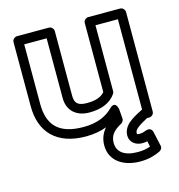

<svg xmlns="http://www.w3.org/2000/svg" viewBox="-114 -653 915 984"><g transform="rotate(-15 343.5 -161.0)"><path d="M324 -79C389 -79 437 -100 464 -140C467 -144 468 -150 468 -154V-503H587V-24C586 -24 584 -22 583 -22C553 -7 530 6 512 21C492 38 479 60 479 86C479 121 509 143 543 143C554 143 564 142 571 140L577 170C558 177 538 181 510 181C438 181 402 151 402 104C402 64 423 41 465 18C474 13 479 2 478 -6L474 -56C474 -56 466 -107 431 -72C398 -39 350 -15 275 -15C142 -15 90 -76 90 -187V-503H209V-186C209 -121 252 -79 324 -79ZM324 -129C273 -129 259 -147 259 -186V-528C259 -539 249 -553 234 -553H65C54 -553 40 -543 40 -528V-187C40 -52 118 35 275 35C317 35 353 28 385 16C365 39 352 68 352 104C352 189 425 231 510 231C556 231 590 220 617 207C626 202 634 192 631 180L614 103C609 81 591 81 581 84C567 89 559 93 543 93C527 93 529 91 529 86C529 77 533 69 544 60C556 50 575 38 600 25H612C623 25 637 15 637 0V-528C637 -539 627 -553 612 -553H443C432 -553 418 -543 418 -528V-162C403 -143 375 -129 324 -129Z"/></g></svg>

Font: Asimov
Style: XWidOu
Weight: 500
Designer: Google
Version: Version 2.000980; 2014